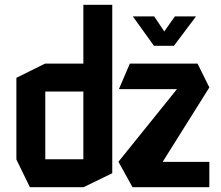

<svg xmlns="http://www.w3.org/2000/svg" viewBox="-20 -777 917 797"><path d="M445 -399 326 -513V-757H446V-399ZM168 -397V-513H365L446 -398V-397ZM104 0 48 -115V-116H326V0ZM48 -116V-454L167 -513H168V-116ZM326 0V-397H446V-58L327 0ZM474 -407V-408L519 -513H800L788 -407ZM637 -76 472 -105V-106L800 -513L849 -414ZM530 0 472 -105H849V0ZM619 -587 532 -708V-709H620L693 -600ZM620 -587 706 -709H793V-708L702 -587Z"/></svg>

Font: Foldit Medium
Style: Regular
Weight: 500
Version: Version 1.003